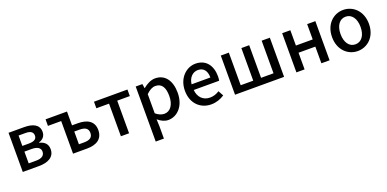

<svg xmlns="http://www.w3.org/2000/svg" viewBox="-7 -1438 5110 2534"><g transform="rotate(-20 2548.5 -170.5)"><path d="M87 0H315C442 0 536 -47 536 -158C536 -235 486 -273 422 -288V-293C481 -310 514 -352 514 -409C514 -512 426 -550 305 -550H87ZM199 -325V-471H296C371 -471 402 -444 402 -397C402 -352 371 -325 291 -325ZM199 -80V-245H301C383 -245 424 -214 424 -165C424 -112 386 -80 305 -80Z M793 0H989C1120 0 1213 -52 1213 -180C1213 -305 1120 -356 989 -356H908V-550H607V-458H793ZM908 -90V-269H980C1062 -269 1102 -241 1102 -180C1102 -118 1062 -90 980 -90Z M1465 0H1580V-458H1757V-550H1287V-458H1465Z M1873 223H1988V45L1984 -49C2031 -9 2080 13 2129 13C2253 13 2366 -95 2366 -284C2366 -453 2288 -564 2149 -564C2087 -564 2027 -530 1979 -490H1976L1967 -550H1873ZM2107 -82C2073 -82 2031 -95 1988 -132V-401C2034 -446 2075 -468 2118 -468C2210 -468 2247 -397 2247 -282C2247 -153 2187 -82 2107 -82Z M2732 13C2804 13 2867 -11 2918 -45L2878 -118C2838 -92 2796 -77 2747 -77C2652 -77 2586 -140 2577 -245H2934C2937 -259 2940 -281 2940 -304C2940 -459 2861 -564 2715 -564C2587 -564 2464 -453 2464 -275C2464 -93 2583 13 2732 13ZM2576 -325C2587 -421 2648 -474 2717 -474C2797 -474 2840 -419 2840 -325Z M3068 0H3757V-550H3642V-92H3467V-550H3357V-92H3181V-550H3068Z M3930 0H4045V-234H4281V0H4396V-550H4281V-335H4045V-550H3930Z M4790 13C4926 13 5049 -92 5049 -275C5049 -458 4926 -564 4790 -564C4654 -564 4531 -458 4531 -275C4531 -92 4654 13 4790 13ZM4790 -81C4704 -81 4650 -158 4650 -275C4650 -391 4704 -469 4790 -469C4877 -469 4931 -391 4931 -275C4931 -158 4877 -81 4790 -81Z"/></g></svg>

Font: DAIFUKU Sans JP Medium
Style: Regular
Weight: 500
Designer: Original font ‘Source Han Sans JP’ : Ryoko NISHIZUKA  (kana, bopomofo & ideographs); Paul D. Hunt (Latin, Greek & Cyrill
Foundry: Daifuku
Version: Version 1.000